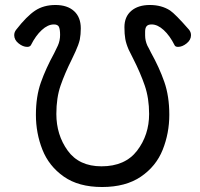

<svg xmlns="http://www.w3.org/2000/svg" viewBox="-20 -734 802 770"><path d="M197 -520 212 -551Q221 -571 221 -594Q221 -617 216 -627Q211 -636 196 -636Q172 -636 147.5 -613.5Q123 -591 104 -553Q100 -546 89 -546Q72 -546 54.5 -560Q37 -574 37 -593Q37 -605 45 -615Q87 -669 121 -691.5Q155 -714 202.5 -714Q250 -714 277 -689.5Q304 -665 304 -620Q304 -596 300 -575Q295 -554 283 -528L268 -496Q240 -440 223 -391Q206 -342 206 -277Q206 -193 251.5 -130Q297 -67 387 -67Q482 -67 530 -130Q578 -193 578 -277Q578 -340 560.5 -391Q543 -442 514 -499Q514 -499 496 -535Q486 -558 482.5 -577.5Q479 -597 479 -625Q479 -667 506.5 -690.5Q534 -714 581 -714Q628 -714 662 -692Q683 -678 738 -615Q746 -605 746 -593Q746 -574 728.5 -560Q711 -546 694 -546Q683 -546 680 -553Q661 -591 636.5 -613.5Q612 -636 588 -636Q574 -636 568 -629Q562 -622 562 -607V-592Q562 -571 571 -551Q574 -546 577.5 -539Q581 -532 585 -524Q619 -463 639 -405.5Q659 -348 659 -274Q659 -200 632.5 -133.5Q606 -67 545 -25.5Q484 16 389.5 16Q295 16 235.5 -26Q176 -68 150 -134Q124 -200 124 -273.5Q124 -347 144 -403.5Q164 -460 197 -520Z"/></svg>

Font: Moon Stars Kai
Style: Bold
Weight: 700
Designer: GuiWonder
Version: Version 1.101